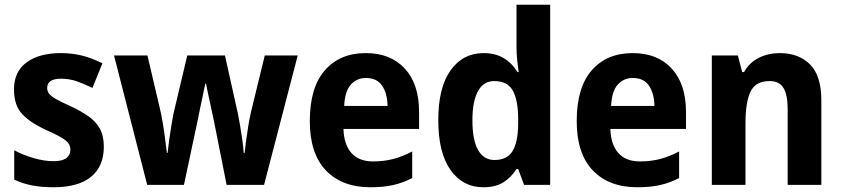

<svg xmlns="http://www.w3.org/2000/svg" viewBox="-20 -780 3553 810"><path d="M418 -161Q418 -78 364 -34Q310 10 206 10Q156 10 116.5 2.5Q77 -5 40 -22V-146Q77 -126 122 -113Q167 -100 205 -100Q243 -100 260 -113Q277 -126 277 -149Q277 -162 270 -173.5Q263 -185 241 -198.5Q219 -212 172 -233Q105 -264 72 -300.5Q39 -337 39 -403Q39 -478 92.5 -517Q146 -556 237 -556Q284 -556 326 -545.5Q368 -535 412 -513L370 -409Q336 -426 304 -437Q272 -448 238 -448Q179 -448 179 -409Q179 -396 186.5 -385.5Q194 -375 215.5 -362.5Q237 -350 280 -331Q322 -311 353 -289.5Q384 -268 401 -237.5Q418 -207 418 -161Z M892 -222Q889 -239 883 -267Q877 -295 870.5 -326Q864 -357 858 -384Q852 -411 849 -427H846Q843 -411 837 -383.5Q831 -356 824.5 -324.5Q818 -293 812.5 -265Q807 -237 803 -221L756 0H601L461 -546H602L656 -316Q662 -290 667.5 -256.5Q673 -223 677 -190.5Q681 -158 684 -135H687Q689 -156 693.5 -188Q698 -220 703 -251Q708 -282 712 -301L770 -546H929L984 -299Q988 -280 993 -249.5Q998 -219 1002.5 -188Q1007 -157 1008 -135H1012Q1014 -155 1018 -185.5Q1022 -216 1027.5 -249Q1033 -282 1039 -308L1097 -546H1236L1094 0H936Z M1523 -556Q1628 -556 1688 -490.5Q1748 -425 1748 -308V-236H1429Q1431 -170 1462.5 -134.5Q1494 -99 1554 -99Q1599 -99 1638 -109Q1677 -119 1719 -141V-29Q1681 -9 1639.5 0.5Q1598 10 1543 10Q1423 10 1355 -61Q1287 -132 1287 -269Q1287 -411 1350.5 -483.5Q1414 -556 1523 -556ZM1524 -451Q1485 -451 1460 -423Q1435 -395 1432 -333H1615Q1614 -386 1592 -418.5Q1570 -451 1524 -451Z M2019 10Q1932 10 1880.5 -63Q1829 -136 1829 -273Q1829 -411 1881 -483.5Q1933 -556 2020 -556Q2070 -556 2105.5 -534.5Q2141 -513 2163 -476H2168Q2165 -498 2162 -525.5Q2159 -553 2159 -580V-760H2301V0H2191L2166 -67H2159Q2137 -32 2104 -11Q2071 10 2019 10ZM2066 -105Q2119 -105 2142 -142Q2165 -179 2166 -256V-277Q2166 -357 2143.5 -397.5Q2121 -438 2065 -438Q2020 -438 1996.5 -395.5Q1973 -353 1973 -272Q1973 -189 1997 -147Q2021 -105 2066 -105Z M2649 -556Q2754 -556 2814 -490.5Q2874 -425 2874 -308V-236H2555Q2557 -170 2588.5 -134.5Q2620 -99 2680 -99Q2725 -99 2764 -109Q2803 -119 2845 -141V-29Q2807 -9 2765.5 0.5Q2724 10 2669 10Q2549 10 2481 -61Q2413 -132 2413 -269Q2413 -411 2476.5 -483.5Q2540 -556 2649 -556ZM2650 -451Q2611 -451 2586 -423Q2561 -395 2558 -333H2741Q2740 -386 2718 -418.5Q2696 -451 2650 -451Z M3269 -556Q3350 -556 3397.5 -508Q3445 -460 3445 -358V0H3303V-321Q3303 -379 3285.5 -408.5Q3268 -438 3227 -438Q3168 -438 3146.5 -394Q3125 -350 3125 -259V0H2983V-546H3093L3111 -476H3119Q3142 -517 3182 -536.5Q3222 -556 3269 -556Z"/></svg>

Font: Noto Sans Armenian SemiCondensed
Style: Bold
Weight: 700
Width: 4
Designer: Monotype Design Team
Foundry: Monotype Imaging Inc.
Version: Version 2.008; ttfautohint (v1.8.4.7-5d5b)